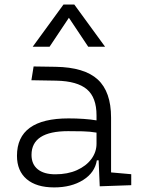

<svg xmlns="http://www.w3.org/2000/svg" viewBox="-20 -815 626 845"><path d="M418.9 4.9 414.1 -109.4H406.2Q397.5 -55.2 345.7 -22.7Q293.9 9.8 218.3 9.8Q140.1 9.8 97.4 -26.6Q54.7 -63 54.7 -129.4Q54.7 -293.9 281.7 -293.9Q316.4 -293.9 347.9 -291.7Q379.4 -289.6 404.8 -285.2V-307.1Q404.8 -386.2 362.3 -422.1Q319.8 -458 228 -460L118.2 -461.9L127.9 -522.5L224.6 -521Q351.6 -519 410.2 -465.1Q468.8 -411.1 468.8 -297.4V-56.2L557.6 -48.3V0ZM404.8 -231.4Q376 -236.3 343 -237.1Q310.1 -237.8 279.8 -237.8Q118.7 -237.8 118.7 -133.3Q118.7 -92.3 146 -70.1Q173.3 -47.9 223.6 -47.9Q277.8 -47.9 318.6 -66.2Q359.4 -84.5 382.1 -115.2Q404.8 -146 404.8 -182.6ZM124 -609.4 259.3 -794.9H307.1L442.4 -609.4H368.2L283.2 -736.8L198.2 -609.4Z"/></svg>

Font: CaskaydiaCove NFP Light
Style: Regular
Weight: 300
Designer: Aaron Bell
Foundry: Saja Typeworks
Version: Version 2111.001; VTT 6.35;Nerd Fonts 3.1.1